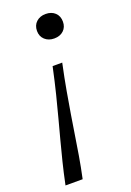

<svg xmlns="http://www.w3.org/2000/svg" viewBox="-146 -609 590 863"><g transform="rotate(-20 149.5 -177.5)"><path d="M11 200H93Q105 144 113 96Q121 48 128 2.5Q135 -43 143 -91.5Q151 -140 161 -197Q171 -254 186 -324H140Q125 -254 111 -198Q97 -142 84 -93.5Q71 -45 59 0.5Q47 46 35 94Q23 142 11 200ZM128 -496Q128 -523 145.5 -539Q163 -555 190 -555Q218 -555 235 -539Q252 -523 252 -496Q252 -470 235 -454Q218 -438 190 -438Q163 -438 145.5 -454Q128 -470 128 -496Z"/></g></svg>

Font: Roboto Serif 20pt ExtraLight
Style: Italic
Weight: 250
Italic angle: -10°
Version: Version 1.007